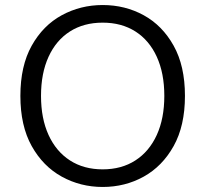

<svg xmlns="http://www.w3.org/2000/svg" viewBox="-20 -728 816 763"><path d="M388 15Q300 15 225.5 -26Q151 -67 106 -147.5Q61 -228 61 -347Q61 -466 106 -546.5Q151 -627 225.5 -667.5Q300 -708 388 -708Q477 -708 551 -667.5Q625 -627 670 -546.5Q715 -466 715 -347Q715 -228 670 -147.5Q625 -67 551 -26Q477 15 388 15ZM388 -55Q463 -55 518 -90.5Q573 -126 603 -191.5Q633 -257 633 -347Q633 -437 603 -502.5Q573 -568 518 -603Q463 -638 388 -638Q313 -638 258 -603Q203 -568 173 -502.5Q143 -437 143 -347Q143 -257 173 -191.5Q203 -126 258 -90.5Q313 -55 388 -55Z"/></svg>

Font: Ubuntu Sans
Style: Regular
Weight: 400
Designer: Dalton Maag Ltd
Foundry: Dalton Maag Ltd
Version: Version 1.006; ttfautohint (v1.8.4.7-5d5b)